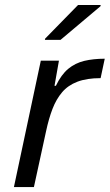

<svg xmlns="http://www.w3.org/2000/svg" viewBox="-20 -755 443 775"><path d="M36.2 0 144.7 -510H217.9L200 -408.6H205.6Q227.2 -453.8 255.4 -477.2Q283.7 -500.5 320.3 -509.3Q357 -518 402.8 -518L386.1 -439.6Q330.3 -439.6 292.3 -425.1Q254.4 -410.6 230.7 -382.6Q207 -354.7 191.9 -315.5Q176.9 -276.3 166.3 -226.9L116.9 0ZM161.2 -594.1 162.2 -599.1 295 -734.8H386.5L385.5 -729.8L224.4 -594.1Z"/></svg>

Font: Saira Thin
Style: Italic
Weight: 100
Italic angle: -12°
Designer: Hector Gatti with collaboration of the Omnibus-Type team
Foundry: Omnibus-Type
Version: Version 1.101